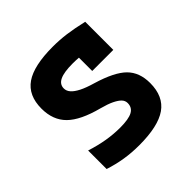

<svg xmlns="http://www.w3.org/2000/svg" viewBox="-146 -656 792 792"><g transform="rotate(-45 250.0 -260.0)"><path d="M233 10Q188 10 148 3.5Q108 -3 68 -16V-124Q112 -110 151 -103.5Q190 -97 228 -97Q278 -97 300 -109Q322 -121 322 -147Q322 -161 312 -171.5Q302 -182 281.5 -192Q261 -202 227 -211Q135 -235 94.5 -275Q54 -315 54 -382Q54 -459 105.5 -494.5Q157 -530 268 -530Q307 -530 345 -525Q383 -520 435 -508V-344H312V-484L365 -416Q333 -420 313.5 -421.5Q294 -423 277 -423Q226 -423 202 -411.5Q178 -400 178 -376Q178 -361 189 -348.5Q200 -336 222.5 -324.5Q245 -313 283 -302Q373 -275 409.5 -238.5Q446 -202 446 -140Q446 -62 394.5 -26Q343 10 233 10Z"/></g></svg>

Font: M PLUS 1 Code SemiBold
Style: Regular
Weight: 600
Designer: Coji Morishita
Foundry: UNDERFOREST DESIGN
Version: Version 1.005